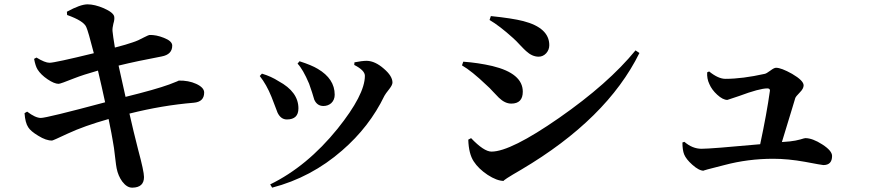

<svg xmlns="http://www.w3.org/2000/svg" viewBox="-20 -810 4000 884"><path d="M288 -756Q350 -790 383 -790Q416 -790 458 -772Q503 -752 506 -733Q508 -720 502 -701Q497 -681 498 -667Q500 -645 509 -591Q563 -605 591 -615Q616 -623 643 -638Q665 -649 668 -649Q699 -650 734 -636Q773 -621 773 -600Q773 -559 724 -550Q612 -529 526 -508L558 -364Q696 -398 759 -421Q809 -440 802 -439Q848 -440 883 -424Q920 -407 920 -384Q920 -341 872 -337Q727 -325 576 -287Q594 -207 616 -121Q643 -21 643 5Q643 53 590 54Q565 55 543 26Q524 0 517 -35Q515 -43 510 -86Q505 -133 499 -163Q496 -184 480 -262Q367 -230 292 -195Q224 -163 220 -163Q193 -162 156 -185Q121 -206 110 -224Q96 -245 93 -289L105 -296Q143 -267 168 -267Q195 -267 464 -339Q449 -409 431 -485Q361 -465 323 -450Q258 -424 250 -424Q230 -424 199 -445Q168 -466 153 -490Q143 -506 137 -539L148 -545Q187 -521 208 -521Q232 -521 412 -565Q386 -667 377 -686Q365 -714 289 -741Z M1350 -517 1359 -528Q1415 -510 1443 -493Q1521 -447 1521 -374Q1521 -350 1505 -335Q1490 -322 1469 -322Q1440 -322 1427 -351Q1424 -359 1417 -384Q1409 -409 1403 -425Q1375 -491 1350 -517ZM1555 -117Q1413 7 1233 54L1224 39Q1394 -44 1534 -217Q1660 -374 1660 -461Q1660 -486 1611 -511L1612 -523Q1647 -530 1669 -530Q1707 -529 1747 -494Q1787 -460 1787 -430Q1787 -419 1773 -401Q1754 -377 1750 -369Q1681 -226 1555 -117ZM1176 -460 1186 -471Q1229 -458 1263 -436Q1354 -387 1354 -311Q1354 -260 1301 -260Q1273 -260 1258 -291L1245 -325Q1236 -350 1230 -364Q1207 -421 1176 -460Z M2234 -718 2240 -736Q2338 -726 2389 -713Q2509 -682 2509 -602Q2509 -581 2495 -565Q2480 -549 2460 -549Q2430 -549 2402 -575Q2395 -581 2375 -602Q2356 -623 2341 -636Q2280 -691 2234 -718ZM2554 -267Q2781 -425 2906 -578L2924 -566Q2774 -262 2380 -29Q2290 23 2300 23Q2268 23 2225 -5Q2183 -33 2161 -67Q2138 -102 2136 -167L2149 -174Q2208 -112 2243 -112Q2331 -112 2554 -267ZM2107 -509 2113 -526Q2182 -521 2247 -506Q2387 -472 2387 -388Q2387 -333 2334 -333Q2305 -333 2277 -360L2251 -387Q2234 -406 2220 -418Q2152 -483 2107 -509Z M3617 -159Q3644 -162 3665 -168Q3684 -174 3688 -174Q3721 -174 3766 -145Q3811 -116 3811 -92Q3811 -50 3771 -50Q3765 -50 3686 -65Q3608 -79 3540 -79Q3424 -79 3315 -50Q3211 -24 3220 -24Q3198 -24 3167 -52Q3139 -77 3130 -99Q3122 -119 3122 -154L3131 -157Q3168 -125 3210 -125Q3253 -125 3480 -146Q3510 -286 3525 -393Q3525 -403 3513 -403Q3477 -403 3383 -368Q3331 -350 3329 -350Q3308 -350 3282 -374Q3257 -397 3246 -423Q3234 -448 3236 -477L3245 -481Q3287 -447 3320 -447Q3398 -447 3501 -470Q3508 -471 3527 -485Q3544 -498 3553 -498Q3577 -498 3627 -470Q3680 -439 3680 -417Q3680 -402 3663 -385Q3643 -365 3641 -357Q3646 -372 3580 -156Z"/></svg>

Font: Source Han Serif JP
Style: Bold
Weight: 700
Designer: Ryoko NISHIZUKA  (kana & ideographs); Frank Grießhammer (Latin, Greek & Cyrillic); Wenlong ZHANG  (bopomofo); Sandoll Co
Foundry: Adobe Systems Incorporated
Version: Version 1.000;PS 1;hotconv 16.6.53;makeotf.lib2.5.65590